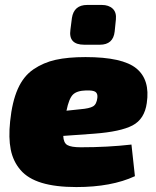

<svg xmlns="http://www.w3.org/2000/svg" viewBox="-20 -745 630 777"><path d="M384 -564H321Q256 -564 265 -625L271 -672Q279 -725 333 -725H392Q420 -725 436 -710Q452 -695 449 -666L444 -617Q438 -564 384 -564ZM512 -160 526 -32Q431 12 289 12Q205 12 149 -5Q93 -22 63 -57Q33 -92 23.5 -139.5Q14 -187 21 -254Q29 -333 52 -385Q75 -437 115.5 -464.5Q156 -492 205.5 -503Q255 -514 326 -514Q476 -514 532 -468Q588 -422 574 -328Q565 -263 516.5 -237.5Q468 -212 361 -204L236 -195Q237 -167 252.5 -158Q268 -149 307 -149Q416 -149 512 -160ZM249 -297 306 -303Q342 -306 356.5 -314.5Q371 -323 374 -349Q376 -366 366.5 -373Q357 -380 328 -379Q291 -378 275 -362Q259 -346 249 -297Z"/></svg>

Font: Exo 2.0 Black
Style: Italic
Weight: 900
Italic angle: -8°
Designer: Natanael Gama
Version: Version 1.001;PS 001.001;hotconv 1.0.70;makeotf.lib2.5.58329